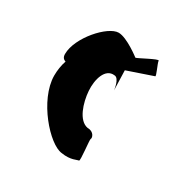

<svg xmlns="http://www.w3.org/2000/svg" viewBox="-132 -989 797 807"><g transform="rotate(30 267.0 -586.0)"><path d="M70 -676C70 -661 76 -653 88 -649C80 -626 76 -600 76 -574C77 -456 204 -314 266 -308C313 -300 337 -317 345 -317C352 -317 339 -414 342 -420C347 -426 340 -454 308 -454C261 -462 238 -536 234 -591C230 -646 248 -708 295 -702C319 -702 325 -646 325 -646L322 -742L445 -784C452 -784 425 -837 425 -848C425 -858 341 -810 334 -810C334 -810 262 -866 221 -866C169 -866 70 -756 70 -676Z"/></g></svg>

Font: Ampere
Style: UltCnd
Weight: 400
Version: Version 1